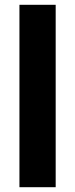

<svg xmlns="http://www.w3.org/2000/svg" viewBox="-20 -780 313 800"><path d="M212 0V-760H61V0Z"/></svg>

Font: Noto Sans Gujarati Condensed ExtraBold
Style: Regular
Weight: 800
Width: 3
Designer: Jelle Bosma - Monotype Design Team, Universal Thirst
Foundry: Monotype Imaging Inc.
Version: Version 2.106